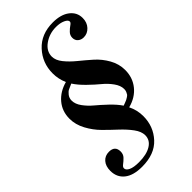

<svg xmlns="http://www.w3.org/2000/svg" viewBox="-276 -828 1057 1057"><g transform="rotate(-45 252.5 -299.0)"><path d="M468 -287Q468 -228 433.5 -185Q399 -142 338 -126Q359 -84 359 -37Q359 43 307 99.5Q255 156 157 156Q89 156 53 127Q17 98 17 48Q17 11 36 -10.5Q55 -32 86 -32Q133 -32 133 13Q133 34 119.5 48Q106 62 93 71.5Q80 81 80 91Q80 106 101 116Q122 126 163 126Q222 126 257 104.5Q292 83 292 45Q292 16 268 -16.5Q244 -49 210 -80.5Q176 -112 142.5 -145.5Q109 -179 85 -223.5Q61 -268 61 -314Q61 -372 96 -413.5Q131 -455 190 -471Q172 -512 172 -556Q172 -637 226 -695.5Q280 -754 371 -754Q433 -754 469 -726.5Q505 -699 505 -655Q505 -620 484 -597.5Q463 -575 434 -575Q414 -575 400.5 -586.5Q387 -598 387 -618Q387 -637 400.5 -651Q414 -665 427.5 -674Q441 -683 441 -691Q441 -704 419 -714Q397 -724 366 -724Q314 -724 274 -695.5Q234 -667 234 -625Q234 -596 258 -566Q282 -536 316.5 -508Q351 -480 385.5 -449.5Q420 -419 444 -376.5Q468 -334 468 -287ZM390 -217Q390 -244 369 -273Q348 -302 321 -324Q294 -346 259.5 -379.5Q225 -413 205 -444Q184 -435 173.5 -430Q163 -425 151.5 -410.5Q140 -396 140 -376Q140 -349 160.5 -321Q181 -293 207.5 -271Q234 -249 268.5 -216.5Q303 -184 323 -154Q326 -155 338 -159.5Q350 -164 354 -166Q358 -168 367 -173.5Q376 -179 379.5 -184Q383 -189 386.5 -197.5Q390 -206 390 -217Z"/></g></svg>

Font: Libre Bodoni
Style: Italic
Weight: 400
Italic angle: -13°
Designer: Pablo Impallari, Rodrigo Fuenzalida
Foundry: Pablo Impallari, Rodrigo Fuenzalida
Version: Version 1.001